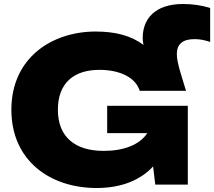

<svg xmlns="http://www.w3.org/2000/svg" viewBox="-20 -925 1073 962"><path d="M464 17C592 17 686 -25 747 -91L758 0H921V-395H517V-258H718C679 -199 600 -169 499 -169C358 -169 270 -237 270 -375C270 -509 350 -575 478 -575C582 -575 660 -536 680 -470H912C903 -502 891 -536 882 -569C873 -601 866 -629 866 -654C866 -702 893 -729 955 -729C984 -729 1008 -723 1033 -715V-885C992 -898 945 -905 897 -905C755 -905 695 -829 695 -735C695 -724 696 -712 699 -700C636 -747 557 -767 459 -767C242 -767 37 -637 37 -375C37 -121 230 17 464 17Z"/></svg>

Font: Bounded ExtBd
Style: Regular
Weight: 800
Designer: Vlad Churkin
Version: Version 3.0